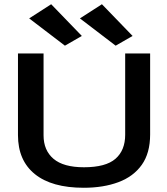

<svg xmlns="http://www.w3.org/2000/svg" viewBox="-20 -876 790 908"><path d="M376 12Q225 12 145 -52.5Q65 -117 65 -237V-623H186V-236Q186 -165 233 -125Q280 -85 377 -85Q480 -85 526 -125Q572 -165 572 -239V-623H690V-240Q690 -152 650.5 -96.5Q611 -41 540 -14.5Q469 12 376 12ZM287 -660 118 -789 222 -856 367 -706ZM527 -660 358 -789 462 -856 607 -706Z"/></svg>

Font: Inconsolata ExtraExpanded
Style: Bold
Weight: 700
Width: 8
Monospace: yes
Designer: Raph Levien, Cyreal, Brenton Simpson
Foundry: Raph Levien, Cyreal, Google
Version: Version 3.100; ttfautohint (v1.8.4.7-5d5b)